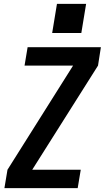

<svg xmlns="http://www.w3.org/2000/svg" viewBox="-20 -981 546 1001"><path d="M3 0 19 -96 361 -639H108L124 -735H506L491 -639L148 -96H401L385 0ZM404 -809H252L277 -961H429Z"/></svg>

Font: Iosevka SS04
Style: Bold Italic
Weight: 700
Italic angle: -9°
Monospace: yes
Designer: Belleve Invis
Foundry: Belleve Invis
Version: Version 19.0.0; ttfautohint (v1.8.4)